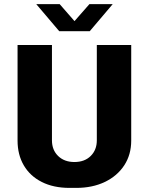

<svg xmlns="http://www.w3.org/2000/svg" viewBox="-20 -905 725 935"><path d="M318.5 10Q240.5 10 183.5 -18.8Q126.5 -47.5 96 -99.5Q65.5 -151.5 65.5 -220.5V-686H233V-221.5Q233 -174.5 263.2 -145.2Q293.5 -116 342.5 -116Q392 -116 421.8 -145.5Q451.5 -175 451.5 -221.5V-686H619V-220.5Q619 -151.5 584.8 -99.5Q550.5 -47.5 490.2 -18.8Q430 10 351.5 10ZM268.5 -753 156.5 -885H270.5L359.5 -783H326L415.5 -885H529L417 -753Z"/></svg>

Font: Chivo Medium
Style: Regular
Weight: 500
Designer: Hector Gatti
Foundry: Omnibus-Type
Version: Version 2.002